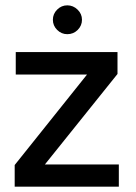

<svg xmlns="http://www.w3.org/2000/svg" viewBox="-20 -699 508 719"><path d="M35 0V-81L306 -420H39V-504H420V-422L148 -83H425V0ZM232 -571Q210 -571 194 -587Q178 -603 178 -625Q178 -647 194 -663Q210 -679 232 -679Q254 -679 270.5 -663Q287 -647 287 -625Q287 -603 271 -587Q255 -571 232 -571Z"/></svg>

Font: AWOL-DM Medium
Style: Regular
Weight: 500
Designer: Colophon Foundry, Jonny Pinhorn, Mikhail Sharanda
Foundry: Colophon Foundry
Version: Version 1.000;Glyphs 3.2.3 (3260)